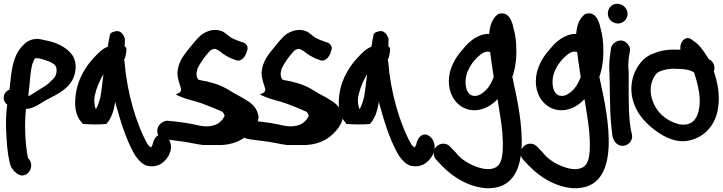

<svg xmlns="http://www.w3.org/2000/svg" viewBox="-22 -729 3813 1013"><path d="M0 -199C3 -189 8 -184 16 -177C10 -132 8 -79 11 -28C14 27 17 77 28 124C34 156 51 175 68 187C119 224 170 147 126 105L125 103C111 31 106 -68 115 -154C121 -155 128 -156 134 -157C163 -163 191 -183 216 -198C255 -221 329 -247 361 -309C379 -344 387 -399 359 -439C325 -485 270 -506 219 -516C169 -528 168 -523 168 -523C145 -523 121 -512 104 -494C39 -436 38 -336 28 -256C1 -246 -7 -220 0 -199ZM127 -221C137 -291 137 -372 155 -407C165 -425 160 -422 170 -422H172C181 -423 185 -420 203 -416C242 -405 273 -391 276 -369C280 -330 264 -316 240 -295C227 -279 204 -269 179 -252C164 -243 146 -230 127 -221Z M380 -247C369 -183 371 -121 413 -79V-75H418C452 -72 505 -71 539 -75C567 -104 579 -149 586 -192C589 -178 594 -160 599 -145C621 -63 655 33 693 94C711 119 729 137 752 145C821 162 856 113 869 90L877 70C889 29 867 -5 846 -15C829 -25 803 -20 789 13C786 19 785 24 783 34L776 48C776 48 775 48 774 49C770 46 765 42 757 33C695 -79 648 -241 635 -404C634 -408 633 -411 633 -414C639 -424 644 -443 645 -468C646 -473 644 -479 636 -484C637 -495 636 -512 637 -525C633 -537 618 -576 580 -562C568 -559 563 -555 559 -550C556 -535 550 -509 547 -483C517 -471 497 -450 473 -424C432 -381 393 -317 380 -247ZM479 -229C488 -268 505 -306 524 -338C519 -301 515 -259 509 -224C506 -206 495 -169 484 -153C476 -169 472 -199 479 -229Z M818 -5C832 4 849 5 849 5L866 8H868C894 11 923 16 951 19C979 23 1015 32 1048 36H1121C1203 40 1266 10 1307 -39C1320 -54 1339 -80 1342 -107V-113C1337 -157 1307 -184 1277 -201C1251 -219 1222 -230 1197 -247C1169 -265 1139 -280 1105 -290L1067 -300C1053 -302 1033 -306 1024 -309C1016 -324 1015 -321 1015 -345L1020 -367C1022 -372 1033 -393 1052 -420C1071 -446 1087 -462 1091 -465C1105 -472 1110 -472 1118 -470L1137 -459C1156 -442 1180 -429 1202 -419L1217 -414C1249 -397 1274 -430 1281 -460C1287 -472 1287 -493 1264 -504C1259 -506 1256 -507 1248 -509L1229 -516C1218 -521 1207 -525 1200 -529C1186 -536 1173 -552 1151 -564H1150C1114 -578 1082 -570 1052 -553C1030 -540 1010 -515 982 -481C955 -448 936 -423 928 -402C920 -384 916 -366 915 -351H914V-350C914 -279 954 -254 919 -237L905 -230L919 -224C970 -201 1007 -197 1044 -183C1078 -171 1116 -155 1150 -140C1159 -131 1160 -129 1163 -118C1150 -90 1127 -69 1089 -64C1048 -57 1010 -73 962 -80C937 -83 910 -88 880 -90L861 -92C854 -93 836 -87 827 -78C801 -58 805 -25 818 -5Z M1262 -5C1276 4 1293 5 1293 5L1310 8H1312C1338 11 1367 16 1395 19C1423 23 1459 32 1492 36H1565C1647 40 1710 10 1751 -39C1764 -54 1783 -80 1786 -107V-113C1781 -157 1751 -184 1721 -201C1695 -219 1666 -230 1641 -247C1613 -265 1583 -280 1549 -290L1511 -300C1497 -302 1477 -306 1468 -309C1460 -324 1459 -321 1459 -345L1464 -367C1466 -372 1477 -393 1496 -420C1515 -446 1531 -462 1535 -465C1549 -472 1554 -472 1562 -470L1581 -459C1600 -442 1624 -429 1646 -419L1661 -414C1693 -397 1718 -430 1725 -460C1731 -472 1731 -493 1708 -504C1703 -506 1700 -507 1692 -509L1673 -516C1662 -521 1651 -525 1644 -529C1630 -536 1617 -552 1595 -564H1594C1558 -578 1526 -570 1496 -553C1474 -540 1454 -515 1426 -481C1399 -448 1380 -423 1372 -402C1364 -384 1360 -366 1359 -351H1358V-350C1358 -279 1398 -254 1363 -237L1349 -230L1363 -224C1414 -201 1451 -197 1488 -183C1522 -171 1560 -155 1594 -140C1603 -131 1604 -129 1607 -118C1594 -90 1571 -69 1533 -64C1492 -57 1454 -73 1406 -80C1381 -83 1354 -88 1324 -90L1305 -92C1298 -93 1280 -87 1271 -78C1245 -58 1249 -25 1262 -5Z M1771 -247C1760 -183 1762 -121 1804 -79V-75H1809C1843 -72 1896 -71 1930 -75C1958 -104 1970 -149 1977 -192C1980 -178 1985 -160 1990 -145C2012 -63 2046 33 2084 94C2102 119 2120 137 2143 145C2212 162 2247 113 2260 90L2268 70C2280 29 2258 -5 2237 -15C2220 -25 2194 -20 2180 13C2177 19 2176 24 2174 34L2167 48C2167 48 2166 48 2165 49C2161 46 2156 42 2148 33C2086 -79 2039 -241 2026 -404C2025 -408 2024 -411 2024 -414C2030 -424 2035 -443 2036 -468C2037 -473 2035 -479 2027 -484C2028 -495 2027 -512 2028 -525C2024 -537 2009 -576 1971 -562C1959 -559 1954 -555 1950 -550C1947 -535 1941 -509 1938 -483C1908 -471 1888 -450 1864 -424C1823 -381 1784 -317 1771 -247ZM1870 -229C1879 -268 1896 -306 1915 -338C1910 -301 1906 -259 1900 -224C1897 -206 1886 -169 1875 -153C1867 -169 1863 -199 1870 -229Z M2266 80C2266 92 2271 105 2280 114C2290 125 2299 134 2309 145C2373 211 2453 257 2543 264C2809 274 2727 -115 2686 -301L2683 -315L2681 -323C2696 -364 2704 -418 2702 -471C2702 -510 2697 -549 2688 -577C2687 -579 2675 -676 2610 -656C2603 -654 2598 -648 2594 -644C2572 -622 2562 -589 2559 -550C2500 -552 2451 -508 2423 -473C2395 -442 2366 -402 2352 -349C2321 -218 2416 -120 2523 -154C2554 -164 2581 -182 2603 -206C2612 -150 2623 -85 2628 -33C2636 73 2631 141 2587 157H2586C2562 169 2522 163 2487 149C2445 133 2407 108 2383 76L2353 45C2345 37 2335 29 2317 29C2290 29 2266 51 2266 80ZM2451 -364C2466 -396 2491 -425 2517 -444C2534 -456 2546 -459 2564 -455C2569 -415 2576 -365 2583 -322L2580 -316C2564 -273 2537 -241 2502 -226C2429 -203 2420 -309 2451 -364Z M2725 80C2725 92 2730 105 2739 114C2749 125 2758 134 2768 145C2832 211 2912 257 3002 264C3268 274 3186 -115 3145 -301L3142 -315L3140 -323C3155 -364 3163 -418 3161 -471C3161 -510 3156 -549 3147 -577C3146 -579 3134 -676 3069 -656C3062 -654 3057 -648 3053 -644C3031 -622 3021 -589 3018 -550C2959 -552 2910 -508 2882 -473C2854 -442 2825 -402 2811 -349C2780 -218 2875 -120 2982 -154C3013 -164 3040 -182 3062 -206C3071 -150 3082 -85 3087 -33C3095 73 3090 141 3046 157H3045C3021 169 2981 163 2946 149C2904 133 2866 108 2842 76L2812 45C2804 37 2794 29 2776 29C2749 29 2725 51 2725 80ZM2910 -364C2925 -396 2950 -425 2976 -444C2993 -456 3005 -459 3023 -455C3028 -415 3035 -365 3042 -322L3039 -316C3023 -273 2996 -241 2961 -226C2888 -203 2879 -309 2910 -364Z M3185 -658C3185 -627 3210 -605 3238 -605C3266 -605 3289 -628 3289 -656C3289 -685 3264 -709 3235 -709C3204 -709 3185 -684 3185 -658ZM3193 -352C3193 -332 3195 -311 3195 -289C3195 -267 3195 -242 3196 -217L3198 -141C3199 -104 3205 -41 3209 -13V-11C3211 -6 3212 -5 3214 3C3218 16 3227 25 3233 30C3270 59 3322 23 3312 -20C3293 -92 3295 -200 3295 -289V-355H3294C3292 -386 3293 -415 3298 -439L3301 -457C3305 -474 3298 -487 3291 -495C3260 -536 3207 -508 3201 -473V-472L3199 -452C3194 -424 3191 -389 3193 -352Z M3320 -329C3293 -245 3320 -166 3360 -114C3391 -73 3437 -36 3477 -14C3511 5 3562 25 3615 12C3695 -5 3756 -71 3767 -163C3778 -233 3761 -303 3744 -353C3753 -374 3743 -400 3727 -412H3725L3716 -418C3714 -423 3711 -429 3706 -435C3690 -461 3665 -496 3637 -513L3629 -519C3599 -545 3562 -511 3568 -467H3545C3503 -469 3463 -462 3429 -448C3374 -431 3336 -379 3320 -329ZM3419 -204C3396 -274 3427 -338 3456 -351C3478 -361 3511 -368 3543 -366H3544C3586 -366 3618 -361 3640 -347C3656 -296 3676 -230 3668 -165C3659 -96 3624 -61 3558 -74C3493 -92 3441 -135 3419 -204Z"/></svg>

Font: Stray Cat
Style: ExBlkCn
Weight: 1000
Version: Version 1.0